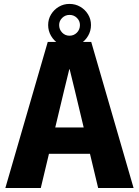

<svg xmlns="http://www.w3.org/2000/svg" viewBox="-20 -937 692 957"><path d="M218 -728H434.7L645.8 0H469.2L353 -486.3L327.2 -591.8H325.3L299.5 -486.3L183.3 0H6.7ZM243.8 -301.8H409.5L438.2 -170.5H214.5ZM326 -704Q297.2 -704 273.2 -718.6Q249.2 -733.2 234.6 -758Q220 -782.8 220 -812.2Q220 -841.5 234.6 -865.3Q249.2 -889.2 273.2 -903.3Q297.2 -917.5 326 -917.5Q355.9 -917.5 380.1 -903.3Q404.3 -889.2 418.9 -865.3Q433.5 -841.5 433.5 -812.2Q433.5 -782.8 418.9 -758Q404.3 -733.2 380.1 -718.6Q355.9 -704 326 -704ZM326.3 -759Q348.4 -759 363.5 -774.5Q378.5 -790 378.5 -812.2Q378.5 -832.9 363.4 -847.8Q348.3 -862.7 326.7 -862.7Q305.2 -862.7 290 -847.8Q274.8 -832.9 274.8 -812.2Q274.8 -790 289.8 -774.5Q304.8 -759 326.3 -759Z"/></svg>

Font: Murecho Thin
Style: Regular
Weight: 100
Designer: Neil Summerour
Foundry: Positype
Version: Version 1.010